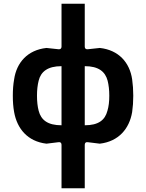

<svg xmlns="http://www.w3.org/2000/svg" viewBox="-20 -770 786 1033"><path d="M311 9V243H436V9C436 -1 442 -7 452 -5L517 3C619 -9 676 -78 691 -167C695 -195 697 -223 697 -255C697 -286 695 -315 691 -343C678 -433 619 -501 517 -512L452 -505C442 -504 436 -509 436 -519V-750H311V-519C311 -509 305 -504 295 -505L230 -512C128 -501 69 -433 56 -343C51 -315 49 -286 49 -255C49 -223 51 -195 56 -167C72 -78 128 -9 230 3L295 -5C305 -7 311 -1 311 9ZM311 -414V-96C237 -96 201 -124 188 -174C182 -197 179 -224 179 -255C179 -286 182 -312 188 -336C200 -385 237 -414 311 -414ZM436 -96V-414C510 -414 546 -385 559 -336C565 -312 568 -286 568 -255C568 -224 565 -197 558 -174C545 -124 510 -96 436 -96Z"/></svg>

Font: Finlandica SemiBold
Style: Regular
Weight: 600
Designer: Niklas Ekholm, Juho Hiilivirta, Jaakko Suomalainen
Foundry: Helsinki Type Studio
Version: Version 2.000;Glyphs 3.2 (3202)